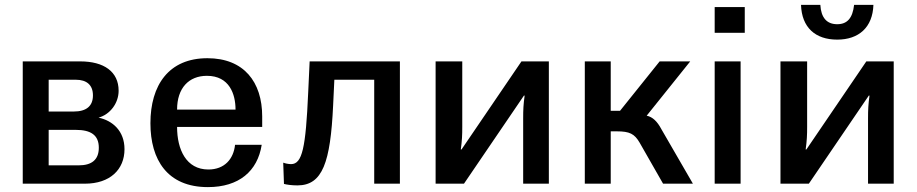

<svg xmlns="http://www.w3.org/2000/svg" viewBox="-20 -751 3748 785"><path d="M290 -220C351 -220 384 -199 384 -147C384 -97 354 -75 302 -75H179V-220ZM290 -425C335 -425 360 -403 360 -361C360 -318 334 -295 281 -295H179V-425ZM327 0C430 0 489 -58 489 -141C489 -216 440 -258 383 -270C430 -283 465 -329 465 -380C465 -458 405 -500 308 -500H73V0Z M595 -247C595 -98 664 14 830 14C957 14 1033 -51 1050 -159H941C935 -101 898 -58 832 -58C741 -58 704 -140 704 -232H1052V-275C1052 -416 977 -513 828 -513C670 -513 595 -403 595 -247ZM704 -303C704 -391 752 -441 826 -441C918 -441 943 -366 943 -303Z M1138 -84 1141 1C1153 4 1172 7 1196 7C1299 7 1331 -87 1342 -320L1347 -425H1510V0H1615V-500H1246L1240 -372C1230 -147 1216 -80 1170 -80C1160 -80 1144 -83 1139 -86Z M1761 0H1877L2122 -360H2125C2120 -324 2119 -303 2119 -266V0H2224V-500H2112L1867 -140H1864C1869 -177 1870 -197 1870 -233V-500H1761Z M2477 -500H2371V0H2477ZM2477 -214H2502C2554 -214 2574 -204 2595 -168L2691 0H2813L2684 -223C2667 -255 2648 -273 2624 -278L2802 -500H2677L2515 -298H2477Z M3008 0V-500H2902V0ZM2902 -617H3025V-722H2902Z M3171 0H3287L3532 -360H3535C3530 -324 3529 -303 3529 -266V0H3634V-500H3522L3277 -140H3274C3279 -177 3280 -197 3280 -233V-500H3171ZM3403 -652C3360 -652 3337 -679 3334 -731H3255C3258 -639 3313 -589 3403 -589C3491 -589 3548 -639 3551 -731H3472C3466 -677 3444 -652 3403 -652Z"/></svg>

Font: Perun Medium
Style: Regular
Weight: 500
Foundry: Copyright (c) Stefan Peev, Context Ltd, 2016
Version: Version 1.089